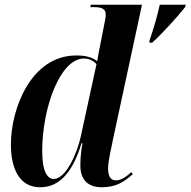

<svg xmlns="http://www.w3.org/2000/svg" viewBox="-20 -780 804 810"><path d="M611 -610 610 -600H622C664 -638 727 -707 761 -750L764 -760H654C643 -710 628 -659 611 -610ZM149 10C216 10 280 -31 324 -176H328C323 -145 319 -121 319 -82C319 -20 353 10 409 10C470 10 502 -12 540 -45L534 -54C518 -39 493 -19 470 -19C447 -19 436 -35 436 -70C436 -100 451 -163 458 -198L579 -760H363L361 -750H375C415 -750 426 -739 426 -719C426 -707 423 -691 419 -673L402 -586C399 -572 393 -542 390 -522C368 -538 344 -546 302 -546C111 -546 26 -322 26 -170C26 -67 63 10 149 10ZM207 -25C181 -25 158 -54 158 -143C158 -323 233 -533 334 -533C356 -533 375 -524 387 -509L321 -205C305 -131 257 -25 207 -25Z"/></svg>

Font: Noto Serif Display Condensed
Style: Bold Italic
Weight: 700
Width: 3
Italic angle: -12°
Designer: Monotype Design Team
Foundry: Monotype Imaging Inc.
Version: Version 2.009